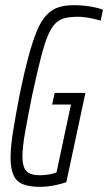

<svg xmlns="http://www.w3.org/2000/svg" viewBox="-20 -716 419 744"><path d="M135 8Q96 8 70.5 -1.5Q45 -11 33 -36Q21 -61 21 -105Q21 -146 30 -203Q39 -260 55 -344Q73 -432 89.5 -493.5Q106 -555 122.5 -595Q139 -635 159.5 -657Q180 -679 206 -687.5Q232 -696 266 -696Q285 -696 305.5 -694Q326 -692 345.5 -688Q365 -684 379 -678L370 -636Q357 -640 341 -643.5Q325 -647 310 -649Q295 -651 284 -651Q255 -651 234 -646.5Q213 -642 196.5 -627Q180 -612 166 -579Q152 -546 137.5 -489Q123 -432 104 -344Q87 -259 77 -202Q67 -145 67 -111Q67 -82 74 -66Q81 -50 96 -43.5Q111 -37 134 -37Q147 -37 159 -38.5Q171 -40 181.5 -42.5Q192 -45 199 -48L255 -311H182L192 -356H311L237 -10Q222 -5 203.5 -0.5Q185 4 167.5 6Q150 8 135 8Z"/></svg>

Font: Saira UltraCondensed Light
Style: Italic
Weight: 300
Width: 1
Italic angle: -12°
Designer: Hector Gatti with collaboration of the Omnibus-Type team
Foundry: Omnibus-Type
Version: Version 1.101